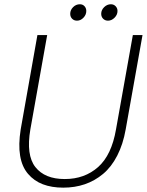

<svg xmlns="http://www.w3.org/2000/svg" viewBox="-20 -865 685 892"><path d="M76.2 -264.2 153.8 -702.1H199.2L121.1 -264.2Q100.6 -144.5 144.3 -88.9Q188 -33.2 280.8 -33.2Q373 -33.2 435.8 -88.9Q498.5 -144.5 519 -264.2L597.2 -702.1H642.1L564 -264.2Q551.8 -194.8 524.7 -142.1Q497.6 -89.4 459 -57.1Q420.4 -24.9 374 -9Q327.6 6.8 273.9 6.8Q220.2 6.8 179.2 -8.8Q138.2 -24.4 110.1 -57.4Q82 -90.3 73.5 -141.6Q64.9 -192.9 76.2 -264.2ZM337.9 -769Q323.7 -769 314.9 -778.1Q306.2 -787.1 306.2 -800.8Q306.2 -818.4 319.6 -831.8Q333 -845.2 351.1 -845.2Q364.3 -845.2 372.6 -836.2Q380.9 -827.1 380.9 -814Q380.9 -796.4 367.7 -782.7Q354.5 -769 337.9 -769ZM481.9 -769Q467.8 -769 459 -778.1Q450.2 -787.1 450.2 -800.8Q450.2 -818.4 463.9 -831.8Q477.5 -845.2 495.1 -845.2Q508.3 -845.2 517.1 -836.2Q525.9 -827.1 525.9 -814Q525.9 -796.4 512.2 -782.7Q498.5 -769 481.9 -769Z"/></svg>

Font: SVN-Poppins ExtraLight
Style: Italic
Weight: 200
Italic angle: -10°
Designer: Ninad Kale (Devanagari), Jonny Pinhorn (Latin)
Foundry: Indian Type Foundry
Version: Version 3.002 2017